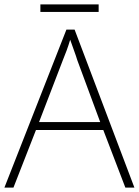

<svg xmlns="http://www.w3.org/2000/svg" viewBox="-20 -850 630 870"><path d="M548 0 448 -261H143L41 0H0L281 -716H318L589 0ZM330 -578Q325 -595 316 -619.5Q307 -644 298 -670Q291 -646 282 -621.5Q273 -597 265 -578L157 -297H434ZM427 -830V-796H163V-830Z"/></svg>

Font: Noto Sans Gujarati ExtraLight
Style: Regular
Weight: 200
Designer: Jelle Bosma - Monotype Design Team, Universal Thirst
Foundry: Monotype Imaging Inc.
Version: Version 2.106; ttfautohint (v1.8.4.7-5d5b)